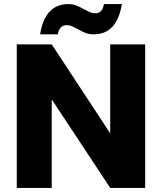

<svg xmlns="http://www.w3.org/2000/svg" viewBox="-20 -919 792 939"><path d="M690 0H519L233 -433V0H62V-702H233L519 -267V-702H690ZM176 -751Q200 -899 314 -899Q336 -899 352.5 -892.5Q369 -886 393 -873Q411 -863 422 -858.5Q433 -854 445 -854Q482 -854 488 -899H576Q552 -751 438 -751Q416 -751 399.5 -757.5Q383 -764 359 -777Q341 -787 330 -791.5Q319 -796 307 -796Q270 -796 263 -751Z"/></svg>

Font: Fz Poppins
Style: Bold
Weight: 700
Designer: Ninad Kale (Devanagari), Jonny Pinhorn (Latin)
Foundry: Indian Type Foundry
Version: Vit hóa bi Vntype.Com & FontZin.Com